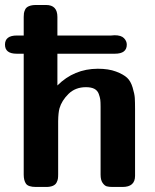

<svg xmlns="http://www.w3.org/2000/svg" viewBox="-34 -742 615 762"><path d="M33.2 -601.1H60.1V-674.8Q60.1 -683.6 61 -689.7Q62 -695.8 65.9 -704.3Q69.8 -712.9 80.8 -717.5Q91.8 -722.2 108.9 -722.2H148.9Q193.8 -722.2 193.8 -674.8V-601.1H407.2Q410.2 -601.1 414.1 -601.6Q418 -602.1 420.9 -602.1Q446.8 -602.1 458 -590.6Q469.2 -579.1 469.2 -564.9Q469.2 -528.8 421.9 -528.8H193.8V-402.8Q259.8 -468.8 354 -469.2Q397 -469.2 426.5 -458Q456.1 -446.8 470.5 -433.3Q484.9 -419.9 492.4 -394.5Q500 -369.1 501 -353Q502 -336.9 502 -308.1V-43.9Q502 0 452.1 0H413.1Q398.9 0 389.9 -2.4Q380.9 -4.9 373 -16.4Q365.2 -27.8 365.2 -48.8V-318.8Q365.2 -336.9 364 -346.4Q362.8 -356 357.9 -369.4Q353 -382.8 340.6 -389.4Q328.1 -396 307.1 -396Q265.1 -396 238 -369.4Q210.9 -342.8 202.1 -312Q197.3 -294.9 196.8 -261.2V-50.8Q196.8 -39.6 195.8 -32.7Q194.8 -25.9 190.4 -17.3Q186 -8.8 175.5 -4.4Q165 0 148.9 0H108.9Q78.1 0 69.1 -12.9Q60.1 -25.9 60.1 -48.8V-528.8H32.2Q-14.2 -528.8 -14.2 -564.9Q-14.2 -601.1 33.2 -601.1Z"/></svg>

Font: CMU Sans Serif
Style: Bold
Weight: 700
Version: Version 0.7.0